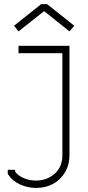

<svg xmlns="http://www.w3.org/2000/svg" viewBox="-20 -904 432 942"><path d="M198.2 -848.1H194.8L70.8 -750L48.8 -777.8L182.1 -883.8H210.9L344.2 -777.8L320.8 -750ZM70.8 -679.2H320.8V-143.1Q320.8 -93.3 297.4 -55.9Q273.9 -18.6 237.3 -0.2Q200.7 18.1 157.2 18.1Q116.2 18.1 78.4 1Q40.5 -16.1 21 -46.9L18.1 -51.8V-70.8H54.2V-62Q68.8 -41.5 97.2 -29.8Q125.5 -18.1 157.2 -18.1Q210 -18.1 248 -51.5Q286.1 -85 286.1 -143.1V-643.1H70.8Z"/></svg>

Font: Rawengulk
Style: Regular
Weight: 400
Version: Version 0.92